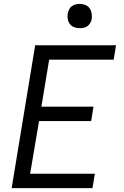

<svg xmlns="http://www.w3.org/2000/svg" viewBox="-20 -968 640 988"><path d="M40 0 161 -735H577L565 -661H233L193 -419H461L449 -345H181L135 -74H468L456 0ZM390 -823Q375 -823 361.5 -828Q348 -833 339.5 -844.5Q331 -856 328.5 -870.5Q326 -885 329 -900Q331 -910 336 -920Q341 -930 350 -936.5Q359 -943 369.5 -945.5Q380 -948 390 -948Q405 -948 419 -942.5Q433 -937 441 -925.5Q449 -914 451.5 -899.5Q454 -885 452 -870Q450 -860 444.5 -850Q439 -840 430 -833.5Q421 -827 410.5 -825Q400 -823 390 -823Z"/></svg>

Font: Iosevka Curly Extended
Style: Italic
Weight: 400
Width: 7
Italic angle: -9°
Monospace: yes
Designer: Belleve Invis
Foundry: Belleve Invis
Version: Version 11.1.0; ttfautohint (v1.8.3)